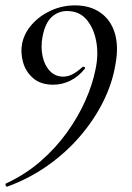

<svg xmlns="http://www.w3.org/2000/svg" viewBox="-49 -419 491 714"><path d="M-22 275Q-26 276 -28 270Q-30 264 -26 263Q45 230 101.5 181Q158 132 200 73.5Q242 15 268.5 -45Q295 -105 306 -160Q318 -215 309 -264.5Q300 -314 273 -346Q246 -378 200 -378Q168 -378 143.5 -356Q119 -334 109 -282Q102 -243 109.5 -209Q117 -175 137 -154.5Q157 -134 186 -134Q204 -134 221 -143Q238 -152 258 -170Q261 -172 265 -169.5Q269 -167 267 -164Q243 -134 212.5 -119Q182 -104 149 -104Q102 -104 74 -128.5Q46 -153 36.5 -188.5Q27 -224 33 -256Q41 -296 70 -328.5Q99 -361 141 -380Q183 -399 230 -399Q286 -399 324.5 -372Q363 -345 378 -295.5Q393 -246 380 -178Q369 -110 335 -41.5Q301 27 248 88.5Q195 150 126.5 198Q58 246 -22 275Z"/></svg>

Font: Cormorant Light Medium
Style: Italic
Weight: 500
Italic angle: -10°
Version: Version 4.000